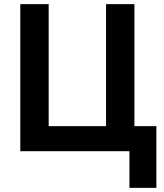

<svg xmlns="http://www.w3.org/2000/svg" viewBox="-20 -730 793 927"><path d="M605 0H78V-710H215V-121H492V-710H629V-121H735V177H605Z"/></svg>

Font: IngvarSans
Style: Bold
Weight: 700
Version: Version 3.000